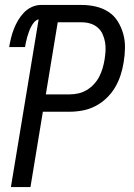

<svg xmlns="http://www.w3.org/2000/svg" viewBox="-20 -755 540 775"><path d="M24 0 136 -677Q125 -674 117.5 -665Q110 -656 105 -646Q100 -636 96.5 -626Q93 -616 90 -606Q87 -596 85 -585.5Q83 -575 81 -565H17Q20 -583 24.5 -601.5Q29 -620 36 -638Q43 -656 53 -673Q63 -690 77 -704.5Q91 -719 109 -727Q127 -735 145 -735H310Q339 -735 367 -728.5Q395 -722 418 -707Q441 -692 455.5 -668.5Q470 -645 477.5 -618Q485 -591 484.5 -561.5Q484 -532 479 -503Q475 -477 466.5 -451Q458 -425 444 -401.5Q430 -378 409.5 -358.5Q389 -339 364.5 -326.5Q340 -314 313.5 -309Q287 -304 261 -304H153L103 0ZM165 -374H261Q279 -374 296.5 -378Q314 -382 330 -391.5Q346 -401 359 -415Q372 -429 380.5 -445.5Q389 -462 394 -479Q399 -496 402 -514Q405 -532 406 -550Q407 -568 404 -585Q401 -602 394 -617.5Q387 -633 374 -644Q361 -655 344.5 -660Q328 -665 310 -665H213Z"/></svg>

Font: Iosevka SS18
Style: Italic
Weight: 400
Italic angle: -9°
Monospace: yes
Designer: Belleve Invis
Foundry: Belleve Invis
Version: Version 25.1.1; ttfautohint (v1.8.4)